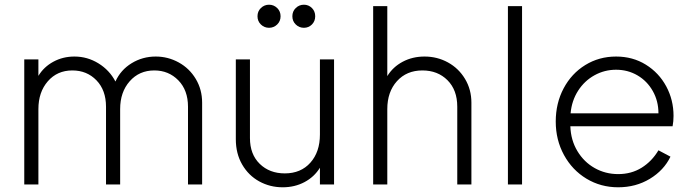

<svg xmlns="http://www.w3.org/2000/svg" viewBox="-20 -783 2939 815"><path d="M83 -531H143V-461Q166 -499 206.5 -521Q247 -543 296 -543Q351 -543 398 -514Q445 -485 470 -437Q492 -486 538.5 -514.5Q585 -543 641 -543Q693 -543 738.5 -518Q784 -493 811 -448Q838 -403 838 -347V0H778V-330Q778 -400 737 -442Q696 -484 635 -484Q571 -484 530.5 -438Q490 -392 490 -320V0H430V-330Q430 -400 389.5 -442Q349 -484 287 -484Q223 -484 183 -438Q143 -392 143 -320V0H83Z M981 -192V-531H1041V-197Q1041 -128 1082.5 -87.5Q1124 -47 1189 -47Q1257 -47 1297.5 -92.5Q1338 -138 1338 -212V-531H1398V0H1338V-71Q1314 -32 1272.5 -10Q1231 12 1180 12Q1126 12 1080.5 -13Q1035 -38 1008 -84.5Q981 -131 981 -192ZM1073 -714Q1073 -735 1087.5 -749Q1102 -763 1122 -763Q1142 -763 1156.5 -749Q1171 -735 1171 -714Q1171 -693 1156.5 -679Q1142 -665 1122 -665Q1102 -665 1087.5 -679Q1073 -693 1073 -714ZM1270 -763Q1290 -763 1304 -749Q1318 -735 1318 -714Q1318 -693 1304 -679Q1290 -665 1270 -665Q1250 -665 1235.5 -679Q1221 -693 1221 -714Q1221 -735 1235.5 -749Q1250 -763 1270 -763Z M1564 -757H1624V-460Q1648 -499 1689.5 -521Q1731 -543 1782 -543Q1836 -543 1881.5 -518Q1927 -493 1954 -448Q1981 -403 1981 -347V0H1921V-330Q1921 -401 1879.5 -442.5Q1838 -484 1773 -484Q1706 -484 1665 -438.5Q1624 -393 1624 -320V0H1564Z M2136 -757H2196V0H2136Z M2339 -267Q2339 -345 2372.5 -408Q2406 -471 2464.5 -507Q2523 -543 2595 -543Q2666 -543 2721.5 -508.5Q2777 -474 2808 -416.5Q2839 -359 2839 -291Q2839 -268 2835 -247H2401Q2403 -188 2431 -141.5Q2459 -95 2504.5 -69.5Q2550 -44 2604 -44Q2660 -44 2703.5 -71Q2747 -98 2775 -145L2826 -118Q2798 -60 2738.5 -24Q2679 12 2604 12Q2530 12 2469.5 -24.5Q2409 -61 2374 -125Q2339 -189 2339 -267ZM2775 -302Q2775 -354 2751 -396.5Q2727 -439 2686 -463Q2645 -487 2595 -487Q2546 -487 2503.5 -463.5Q2461 -440 2434 -398Q2407 -356 2402 -302Z"/></svg>

Font: Eudoxus Sans Light
Style: Regular
Weight: 300
Designer: Stijn de Vries
Foundry: tokotype
Version: Version 2.005